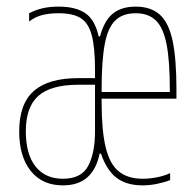

<svg xmlns="http://www.w3.org/2000/svg" viewBox="-20 -550 590 580"><path d="M170 10Q108 10 73 -33.5Q38 -77 38 -153Q38 -236 82 -275Q126 -314 217 -314H277V-294H217Q134 -294 96 -260.5Q58 -227 58 -153Q58 -84 87.5 -47Q117 -10 170 -10Q226 -10 246.5 -49Q267 -88 267 -153V-340Q267 -407 257 -444Q247 -481 223.5 -495.5Q200 -510 157 -510Q129 -510 107.5 -504.5Q86 -499 68 -485V-510Q87 -520 108.5 -525Q130 -530 157 -530Q209 -530 238 -510Q267 -490 278 -440H282Q295 -488 321 -509Q347 -530 390 -530Q436 -530 463 -505.5Q490 -481 501.5 -426.5Q513 -372 513 -280V-252H277V-272H502L493 -262V-280Q493 -367 483 -417Q473 -467 450.5 -488.5Q428 -510 390 -510Q351 -510 328.5 -488.5Q306 -467 296.5 -417Q287 -367 287 -280V-240Q287 -157 299 -106Q311 -55 338.5 -32.5Q366 -10 411 -10Q432 -10 454.5 -14.5Q477 -19 494 -27V-6Q476 1 454 5.5Q432 10 411 10Q362 10 332 -13Q302 -36 285 -86H281Q271 -38 243.5 -14Q216 10 170 10Z"/></svg>

Font: M PLUS Code Latin SemiExpanded Thin
Style: Regular
Weight: 250
Width: 6
Designer: Coji Morishita
Foundry: UNDERFOREST DESIGN
Version: Version 1.002; ttfautohint (v1.8.3)